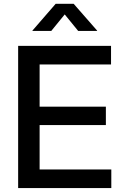

<svg xmlns="http://www.w3.org/2000/svg" viewBox="-20 -962 635 982"><path d="M72.8 0V-727.5H547.9V-632.3H182.6V-416.5H521.5V-322.3H182.6V-95.2H549.3V0ZM242.2 -803.7H146V-805.7L264.6 -942.4H356.9L476.6 -805.7V-803.7H379.9L311 -888.2Z"/></svg>

Font: Inter 24pt Medium
Style: Regular
Weight: 500
Designer: Rasmus Andersson
Foundry: rsms
Version: Version 4.001;git-66647c0bb